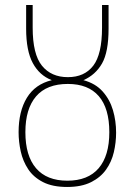

<svg xmlns="http://www.w3.org/2000/svg" viewBox="-20 -734 536 764"><path d="M247 10Q189 10 151 -9.5Q113 -29 92 -61Q71 -93 62.5 -131.5Q54 -170 54 -208Q54 -291 87 -345Q120 -399 186 -415Q137 -434 110.5 -483Q84 -532 84 -620V-714H110V-624Q110 -518 147 -472.5Q184 -427 250 -427Q316 -427 351 -472.5Q386 -518 386 -624V-714H412V-620Q412 -527 386 -481.5Q360 -436 312 -415Q360 -402 388.5 -370Q417 -338 429.5 -295.5Q442 -253 442 -206Q442 -167 433 -128.5Q424 -90 402 -59Q380 -28 342 -9Q304 10 247 10ZM248 -15Q330 -15 372.5 -64.5Q415 -114 415 -208Q415 -303 373 -351.5Q331 -400 250 -400Q166 -400 123.5 -350.5Q81 -301 81 -208Q81 -114 123.5 -64.5Q166 -15 248 -15Z"/></svg>

Font: Noto Sans ExtraCondensed Thin
Style: Regular
Weight: 100
Width: 2
Designer: Monotype Design Team
Foundry: Monotype Imaging Inc.
Version: Version 2.013; ttfautohint (v1.8.4.7-5d5b)